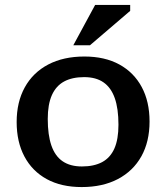

<svg xmlns="http://www.w3.org/2000/svg" viewBox="-20 -747 673 778"><path d="M312 -72.5Q361 -72.5 394 -90.2Q427 -108 443.5 -145.2Q460 -182.5 460 -241.5Q460 -307 445 -349.5Q430 -392 399.5 -413.2Q369 -434.5 321 -434.5Q272.5 -434.5 239.8 -416.8Q207 -399 190.2 -361.5Q173.5 -324 173.5 -265Q173.5 -200.5 188.2 -157.5Q203 -114.5 233.8 -93.5Q264.5 -72.5 312 -72.5ZM311 11Q228.5 11 169.5 -21.2Q110.5 -53.5 79 -112.8Q47.5 -172 47.5 -252.5Q47.5 -333.5 80.5 -393.2Q113.5 -453 175.2 -485.5Q237 -518 322 -518Q404.5 -518 463.5 -485.8Q522.5 -453.5 554.2 -394.5Q586 -335.5 586 -254.5Q586 -173 552.8 -113.5Q519.5 -54 457.8 -21.5Q396 11 311 11ZM277 -563.5 365.5 -727H507.5V-703L344.5 -563.5Z"/></svg>

Font: Newsreader 7pt Medium
Style: Regular
Weight: 500
Designer: Hugues Gentile
Foundry: Production Type
Version: Version 1.003